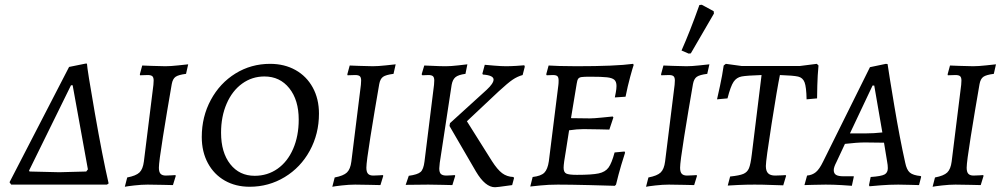

<svg xmlns="http://www.w3.org/2000/svg" viewBox="-20 -775 4211 806"><path d="M270 -494 339 -508H345Q346 -485 378 -301.5Q410 -118 436 -5L429 0H27L20 -10ZM285 -417H278L102 -59L104 -55L229 -52L342 -55L349 -64Z M647 -71Q647 -53 654 -45.5Q661 -38 676 -38Q690 -38 701 -39Q712 -40 716 -40L718 -37L706 2Q695 2 663.5 1Q632 0 600 0Q574 0 543.5 3.5Q513 7 504 9L514 -30Q551 -37 565.5 -51Q580 -65 584 -97L624 -419Q625 -426 625 -437Q625 -450 619.5 -455Q614 -460 600 -460L568 -459L567 -463L577 -500Q581 -500 615.5 -498.5Q650 -497 674 -497Q696 -497 728 -500.5Q760 -504 770 -505L761 -465Q729 -461 717 -452.5Q705 -444 701 -422Q681 -307 664 -200.5Q647 -94 647 -71Z M827 -200Q827 -285 865 -355.5Q903 -426 968.5 -466.5Q1034 -507 1114 -507Q1174 -507 1220.5 -481Q1267 -455 1293 -407.5Q1319 -360 1319 -298Q1319 -213 1280.5 -142.5Q1242 -72 1175 -31.5Q1108 9 1028 9Q969 9 923.5 -17Q878 -43 852.5 -90.5Q827 -138 827 -200ZM1234 -273Q1234 -355 1194.5 -404.5Q1155 -454 1090 -454Q1038 -454 996.5 -424Q955 -394 931.5 -340Q908 -286 908 -218Q908 -135 946.5 -86Q985 -37 1049 -37Q1103 -37 1145 -66.5Q1187 -96 1210.5 -150Q1234 -204 1234 -273Z M1518 -71Q1518 -53 1525 -45.5Q1532 -38 1547 -38Q1561 -38 1572 -39Q1583 -40 1587 -40L1589 -37L1577 2Q1566 2 1534.5 1Q1503 0 1471 0Q1445 0 1414.5 3.5Q1384 7 1375 9L1385 -30Q1422 -37 1436.5 -51Q1451 -65 1455 -97L1495 -419Q1496 -426 1496 -437Q1496 -450 1490.5 -455Q1485 -460 1471 -460L1439 -459L1438 -463L1448 -500Q1452 -500 1486.5 -498.5Q1521 -497 1545 -497Q1567 -497 1599 -500.5Q1631 -504 1641 -505L1632 -465Q1600 -461 1588 -452.5Q1576 -444 1572 -422Q1552 -307 1535 -200.5Q1518 -94 1518 -71Z M1803 -437Q1803 -450 1797.5 -455Q1792 -460 1778 -460L1753 -459L1750 -463L1761 -500Q1771 -500 1798.5 -498.5Q1826 -497 1852 -497Q1873 -497 1903 -500.5Q1933 -504 1942 -505L1934 -465Q1904 -461 1892 -451Q1880 -441 1876 -419L1826 -91Q1824 -73 1824 -68Q1824 -51 1831 -44.5Q1838 -38 1854 -38Q1866 -38 1876 -39Q1886 -40 1889 -40L1891 -37L1879 2Q1868 2 1838.5 1Q1809 0 1778 0L1683 1L1696 -37Q1733 -42 1745.5 -53Q1758 -64 1762 -97L1802 -419Q1803 -426 1803 -437ZM2023 -398Q2052 -425 2052 -441Q2052 -459 2007 -462L2005 -466L2015 -503Q2025 -502 2055 -499.5Q2085 -497 2104 -497Q2123 -497 2148 -498.5Q2173 -500 2181 -501L2183 -495L2174 -460Q2152 -454 2132 -440.5Q2112 -427 2073 -391L1940 -266L2045 -99Q2068 -63 2088 -48Q2108 -33 2135 -32L2138 -28L2130 2Q2120 3 2097 6.5Q2074 10 2058 11Q2017 11 1978 -55L1867 -246L1869 -258Z M2402 -41Q2465 -41 2493 -47Q2521 -53 2534.5 -71.5Q2548 -90 2560 -135L2602 -139L2604 -134Q2600 -123 2588 -82.5Q2576 -42 2566 0L2561 5Q2535 4 2453.5 2Q2372 0 2322 0Q2283 0 2249 3.5Q2215 7 2206 8L2216 -32Q2251 -36 2265 -50Q2279 -64 2284 -98L2324 -418Q2325 -425 2325 -437Q2325 -450 2320 -455Q2315 -460 2301 -460L2275 -459L2273 -463L2283 -500Q2294 -499 2327.5 -498Q2361 -497 2400 -497Q2564 -497 2638 -507L2640 -502Q2636 -491 2625.5 -452.5Q2615 -414 2606 -369L2561 -366Q2562 -371 2565 -386.5Q2568 -402 2568 -414Q2568 -432 2559 -440Q2550 -448 2528 -450.5Q2506 -453 2457 -453Q2431 -453 2421 -451.5Q2411 -450 2407 -444Q2403 -438 2401 -424L2377 -279L2456 -278Q2473 -278 2507 -281.5Q2541 -285 2552 -286L2555 -282L2538 -231Q2527 -231 2496 -232Q2465 -233 2430 -233Q2402 -233 2369 -228L2356 -145Q2346 -88 2346 -71Q2346 -52 2357 -46.5Q2368 -41 2402 -41Z M2835 -71Q2835 -53 2842 -45.5Q2849 -38 2864 -38Q2878 -38 2889 -39Q2900 -40 2904 -40L2906 -37L2894 2Q2883 2 2851.5 1Q2820 0 2788 0Q2762 0 2731.5 3.5Q2701 7 2692 9L2702 -30Q2739 -37 2753.5 -51Q2768 -65 2772 -97L2812 -419Q2813 -426 2813 -437Q2813 -450 2807.5 -455Q2802 -460 2788 -460L2756 -459L2755 -463L2765 -500Q2769 -500 2803.5 -498.5Q2838 -497 2862 -497Q2884 -497 2916 -500.5Q2948 -504 2958 -505L2949 -465Q2917 -461 2905 -452.5Q2893 -444 2889 -422Q2869 -307 2852 -200.5Q2835 -94 2835 -71ZM2880 -551 2871 -550 2841 -563Q2877 -644 2916 -754L2926 -755L2976 -728L2977 -718Z M3034 -362 2990 -358Q2993 -371 3002.5 -414.5Q3012 -458 3018 -500L3027 -507L3093 -498H3338L3409 -507L3416 -500Q3412 -458 3411 -416Q3410 -374 3410 -362L3366 -358Q3365 -410 3357.5 -429.5Q3350 -449 3330.5 -453.5Q3311 -458 3254 -460Q3243 -407 3219 -254.5Q3195 -102 3195 -78Q3195 -57 3204.5 -47.5Q3214 -38 3234 -38Q3252 -38 3263.5 -39Q3275 -40 3278 -40L3280 -37L3268 3Q3255 3 3219 1.5Q3183 0 3148 0Q3113 0 3080 1.5Q3047 3 3035 4L3045 -34Q3084 -38 3100.5 -45Q3117 -52 3124 -68.5Q3131 -85 3136 -127L3177 -460Q3115 -458 3093.5 -454Q3072 -450 3059.5 -431.5Q3047 -413 3034 -362Z M3845 -36 3847 -33 3838 2Q3828 2 3802.5 1Q3777 0 3751 0Q3713 0 3676.5 3Q3640 6 3630 7L3628 2L3635 -32Q3679 -35 3693 -42.5Q3707 -50 3707 -69Q3707 -82 3704 -97L3691 -176L3611 -177Q3578 -177 3527 -171L3491 -94Q3480 -73 3480 -61Q3480 -47 3489.5 -41Q3499 -35 3521 -35H3564V-32L3556 5Q3546 4 3512.5 2Q3479 0 3446 0Q3416 0 3390.5 1Q3365 2 3357 2L3368 -38Q3390 -40 3405 -52.5Q3420 -65 3435 -96L3632 -493L3699 -507L3706 -506Q3712 -464 3734.5 -329.5Q3757 -195 3780 -92Q3786 -62 3799.5 -50.5Q3813 -39 3845 -36ZM3614 -215Q3648 -215 3684 -219L3650 -416H3643L3548 -215Z M4038 -71Q4038 -53 4045 -45.5Q4052 -38 4067 -38Q4081 -38 4092 -39Q4103 -40 4107 -40L4109 -37L4097 2Q4086 2 4054.5 1Q4023 0 3991 0Q3965 0 3934.5 3.5Q3904 7 3895 9L3905 -30Q3942 -37 3956.5 -51Q3971 -65 3975 -97L4015 -419Q4016 -426 4016 -437Q4016 -450 4010.5 -455Q4005 -460 3991 -460L3959 -459L3958 -463L3968 -500Q3972 -500 4006.5 -498.5Q4041 -497 4065 -497Q4087 -497 4119 -500.5Q4151 -504 4161 -505L4152 -465Q4120 -461 4108 -452.5Q4096 -444 4092 -422Q4072 -307 4055 -200.5Q4038 -94 4038 -71Z"/></svg>

Font: Alegreya SC
Style: Italic
Weight: 400
Italic angle: -7°
Designer: Juan Pablo del Peral
Foundry: Huerta Tipografica
Version: Version 2.007; ttfautohint (v1.6)